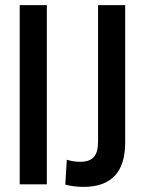

<svg xmlns="http://www.w3.org/2000/svg" viewBox="-20 -720 561 750"><path d="M163 0H57V-700H163ZM469 -700V-163Q469 10 306 10Q268 10 235 1L241 -96Q267 -88 293 -88Q330 -88 346.5 -106.5Q363 -125 363 -166V-700Z"/></svg>

Font: Bebas Kai
Style: Regular
Weight: 400
Designer: Ryoichi Tsunekawa
Foundry: Dharma Type
Version: Version 1.001;PS 001.001;hotconv 1.0.70;makeotf.lib2.5.58329